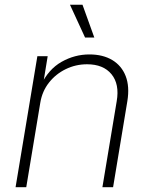

<svg xmlns="http://www.w3.org/2000/svg" viewBox="-20 -780 627 800"><path d="M147.9 -352.1 89.4 0H44.9L135.7 -545.9H178.7L158.7 -423.8L150.4 -424.8Q181.6 -491.2 236.3 -522.2Q291 -553.2 352.5 -553.2Q408.7 -553.2 447.8 -529.8Q486.8 -506.3 503.7 -462.9Q520.5 -419.4 510.7 -358.9L451.2 0H406.7L466.3 -358.4Q478.5 -429.2 444.6 -470.7Q410.6 -512.2 342.8 -512.2Q295.4 -512.2 253.9 -491.9Q212.4 -471.7 184.1 -435.8Q155.8 -399.9 147.9 -352.1ZM334.5 -623.5 271.5 -760.3H323.7L373 -623.5Z"/></svg>

Font: Inter ExtraLight
Style: Italic
Weight: 250
Italic angle: -9.3988°
Designer: Rasmus Andersson
Foundry: rsms
Version: Version 4.001;git-66647c0bb